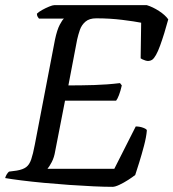

<svg xmlns="http://www.w3.org/2000/svg" viewBox="-30 -724 672 744"><path d="M406 0Q376 0 332 -2Q288 -4 238 -7.5Q188 -11 140 -15.5Q92 -20 52.5 -25Q13 -30 -10 -34Q-8 -42 -3.5 -49Q1 -56 5 -59L35 -63Q59 -67 71.5 -76.5Q84 -86 91 -106.5Q98 -127 105 -164L183 -570Q191 -608 201.5 -628Q212 -648 218 -652H121Q119 -654 116 -659Q113 -664 113 -671Q120 -678 133.5 -685.5Q147 -693 160.5 -698.5Q174 -704 180 -704H539Q562 -697 586 -681.5Q610 -666 622 -649Q607 -593 590.5 -547.5Q574 -502 559 -492Q547 -485 533.5 -489.5Q520 -494 515 -498L517 -636Q492 -641 444 -647Q396 -653 343 -653Q316 -653 301 -640Q286 -627 279.5 -608Q273 -589 269 -571L235 -393Q285 -393 335.5 -394.5Q386 -396 435 -402L442 -393Q437 -371 431 -355.5Q425 -340 420 -334H222L184 -139Q180 -114 170.5 -96Q161 -78 154 -70H413L496 -234Q512 -234 526 -228.5Q540 -223 539 -218Q537 -193 528 -159Q519 -125 509.5 -94.5Q500 -64 494 -46Q484 -38 467 -27Q450 -16 433 -8Q416 0 406 0Z"/></svg>

Font: Texturina 72pt 72pt Medium
Style: Italic
Weight: 500
Italic angle: -11°
Designer: Guillermo Torres Carreño
Foundry: Omnibus-Type
Version: Version 1.002; ttfautohint (v1.8.3)